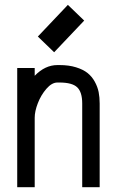

<svg xmlns="http://www.w3.org/2000/svg" viewBox="-20 -785 490 805"><path d="M207 -565.9 138.7 -631.8 264.6 -764.6 333 -698.7ZM125.5 0H52.2V-500H125.5V-467.3Q168.9 -512.2 220.7 -512.2H229.5Q268.6 -512.2 298.6 -502.9Q328.6 -493.7 347.2 -478.8Q365.7 -463.9 377.4 -442.4Q389.2 -420.9 393.6 -398.9Q397.9 -377 397.9 -351.1V0H324.7V-351.1Q324.7 -398.9 303.7 -418.9Q282.7 -439 229.5 -439H220.7Q197.3 -439 174.6 -412.8Q151.9 -386.7 138.7 -352.5Q125.5 -318.4 125.5 -291.5Z"/></svg>

Font: Anka/Coder Narrow
Style: Regular
Weight: 400
Width: 3
Monospace: yes
Version: Version 001.100